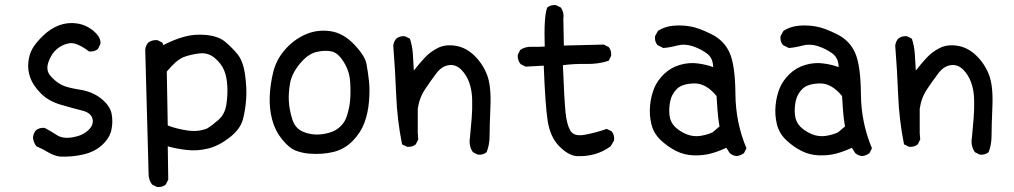

<svg xmlns="http://www.w3.org/2000/svg" viewBox="-20 -620 4040 765"><path d="M218.8 3.9Q193.4 0 170.9 -13.7Q148.4 -27.3 125 -37.1Q113.3 -52.7 111.3 -72.3Q113.3 -88.9 123 -100.6Q136.7 -112.3 158.2 -110.4Q183.6 -96.7 207 -81.5Q230.5 -66.4 269 -72.8Q307.6 -79.1 331.1 -100.6Q354.5 -122.1 348.6 -146.5Q342.8 -170.9 306.6 -179.7Q270.5 -188.5 221.2 -203.1Q171.9 -217.8 141.6 -249Q111.3 -280.3 100.6 -310.5Q89.8 -340.8 92.8 -371.1Q95.7 -401.4 108.4 -424.8Q121.1 -448.2 151.4 -477.5Q181.6 -506.8 216.3 -519.5Q251 -532.2 288.1 -526.4Q325.2 -520.5 354.5 -495.1Q383.8 -469.7 379.9 -444.3L370.1 -424.8Q356.4 -413.1 335 -415Q285.2 -452.1 257.3 -447.8Q229.5 -443.4 207.5 -425.3Q185.5 -407.2 173.3 -373.5Q161.1 -339.8 182.1 -316.4Q203.1 -293 225.6 -281.7Q248 -270.5 298.3 -262.7Q348.6 -254.9 383.8 -226.6Q418.9 -198.2 424.8 -166Q430.7 -133.8 423.8 -102.1Q417 -70.3 387.7 -43Q358.4 -15.6 313.5 -4.9Q268.6 5.9 218.8 3.9Z M605.5 125 585.9 115.2Q574.2 99.6 572.3 80.1L558.6 -422.9Q560.5 -438.5 570.3 -450.2Q585.9 -461.9 607.4 -460L627 -450.2L630.9 -440.4Q671.9 -461.9 713.9 -473.6Q755.9 -485.4 803.2 -480.5Q850.6 -475.6 877 -453.6Q903.3 -431.6 925.8 -404.8Q948.2 -377.9 956.1 -324.2Q963.9 -270.5 960.9 -226.6Q958 -182.6 947.8 -144Q937.5 -105.5 895 -72.3Q852.5 -39.1 809.6 -28.3Q766.6 -17.6 724.1 -22.5Q681.6 -27.3 648.4 -37.1L650.4 95.7L640.6 115.2Q627 127 605.5 125ZM805.7 -108.4Q825.2 -120.1 850.6 -142.6Q876 -165 881.8 -203.1Q887.7 -241.2 885.7 -277.3Q883.8 -313.5 873 -339.8Q862.3 -366.2 835.9 -388.7Q809.6 -411.1 774.9 -407.2Q740.2 -403.3 711.9 -392.6Q683.6 -381.8 644.5 -335L648.4 -120.1Q683.6 -106.4 727.1 -100.1Q770.5 -93.8 805.7 -108.4Z M1212.9 -7.8Q1185.5 -9.8 1159.2 -19.5Q1132.8 -29.3 1104.5 -64Q1076.2 -98.6 1064.5 -142.6Q1052.7 -186.5 1054.7 -235.4Q1056.6 -284.2 1068.8 -333.5Q1081.1 -382.8 1115.7 -422.4Q1150.4 -461.9 1196.3 -482.4Q1242.2 -502.9 1294.4 -496.1Q1346.7 -489.3 1390.6 -443.4Q1434.6 -397.5 1440.4 -364.3Q1446.3 -331.1 1450.2 -296.9Q1454.1 -262.7 1450.2 -215.8Q1446.3 -168.9 1431.6 -129.9Q1417 -90.8 1384.8 -58.1Q1352.5 -25.4 1308.6 -14.6Q1264.6 -3.9 1212.9 -7.8ZM1315.4 -100.6Q1348.6 -120.1 1360.4 -153.3Q1372.1 -186.5 1375 -220.7Q1377.9 -254.9 1375 -295.9Q1372.1 -336.9 1349.6 -373Q1327.1 -409.2 1301.8 -415Q1276.4 -420.9 1241.7 -413.1Q1207 -405.3 1174.8 -366.2Q1142.6 -327.1 1135.7 -288.1Q1128.9 -249 1130.9 -215.8Q1132.8 -182.6 1144.5 -145Q1156.2 -107.4 1189.5 -94.2Q1222.7 -81.1 1256.8 -84.5Q1291 -87.9 1315.4 -100.6Z M1883.8 -3.9 1864.3 -13.7Q1846.7 -39.1 1852.5 -72.3Q1856.4 -112.3 1859.4 -149.4Q1862.3 -186.5 1861.3 -223.6Q1860.4 -260.7 1849.6 -291Q1838.9 -321.3 1817.4 -342.8Q1795.9 -364.3 1768.1 -360.4Q1740.2 -356.4 1718.8 -328.1Q1697.3 -299.8 1673.8 -264.6Q1650.4 -229.5 1644.5 -186.5V-90.8L1646.5 -64.5L1636.7 -44.9Q1623 -33.2 1601.6 -35.2L1582 -44.9Q1562.5 -141.6 1558.6 -241.2Q1554.7 -340.8 1546.9 -438.5Q1548.8 -454.1 1558.6 -465.8Q1572.3 -477.5 1593.8 -475.6L1613.3 -465.8Q1623 -436.5 1625 -404.3Q1627 -372.1 1628.9 -338.9Q1650.4 -366.2 1671.9 -389.6Q1693.4 -413.1 1724.1 -428.7Q1754.9 -444.3 1795.9 -437.5Q1836.9 -430.7 1870.1 -398.4Q1903.3 -366.2 1920.4 -322.3Q1937.5 -278.3 1934.1 -196.3Q1930.7 -114.3 1930.7 -78.6Q1930.7 -43 1918.9 -13.7Q1905.3 -2 1883.8 -3.9Z M2276.4 2Q2242.2 -2 2207 -38.6Q2171.9 -75.2 2162.1 -138.7Q2152.3 -202.1 2146.5 -358.4L2074.2 -354.5L2054.7 -364.3Q2041 -379.9 2043 -401.4L2052.7 -420.9Q2072.3 -434.6 2098.6 -433.6Q2125 -432.6 2150.4 -434.6Q2146.5 -553.7 2160.2 -589.8Q2173.8 -601.6 2195.3 -599.6L2214.8 -589.8Q2228.5 -570.3 2224.6 -543.9L2226.6 -438.5L2385.7 -442.4L2405.3 -432.6Q2417 -418.9 2415 -397.5L2405.3 -377.9Q2364.3 -364.3 2316.4 -365.2Q2268.6 -366.2 2222.7 -360.4Q2228.5 -217.8 2233.4 -170.9Q2238.3 -124 2252.4 -99.6Q2266.6 -75.2 2309.6 -83Q2352.5 -90.8 2397.5 -106.4L2417 -96.7Q2428.7 -83 2426.8 -60.5L2413.1 -37.1Q2383.8 -15.6 2349.6 -5.9Q2315.4 3.9 2276.4 2Z M2915 2Q2899.4 0 2887.7 -9.8L2874 -31.2Q2840.8 -15.6 2810.5 -7.8Q2780.3 0 2743.7 -1Q2707 -2 2673.8 -18.6Q2640.6 -35.2 2612.3 -62Q2584 -88.9 2575.2 -126Q2566.4 -163.1 2570.3 -201.2Q2574.2 -239.3 2586.9 -269.5Q2599.6 -299.8 2626 -325.2Q2652.3 -350.6 2688.5 -361.3Q2724.6 -372.1 2760.7 -367.2Q2796.9 -362.3 2821.3 -352.5Q2821.3 -389.6 2794.9 -408.2Q2768.6 -426.8 2737.8 -436.5Q2707 -446.3 2677.7 -438.5Q2648.4 -430.7 2623 -428.7L2599.6 -440.4Q2587.9 -454.1 2589.8 -475.6L2601.6 -497.1Q2628.9 -514.6 2663.1 -517.6Q2697.3 -520.5 2731 -514.6Q2764.6 -508.8 2815.4 -483.4Q2866.2 -458 2887.7 -408.2Q2909.2 -358.4 2910.2 -245.1Q2911.1 -131.8 2954.1 -29.3L2944.3 -9.8Q2930.7 0 2915 2ZM2819.3 -92.8 2846.7 -116.2Q2840.8 -151.4 2838.9 -179.7Q2836.9 -208 2835 -237.3Q2793 -289.1 2745.1 -287.6Q2697.3 -286.1 2676.8 -265.6Q2656.2 -245.1 2650.4 -216.8Q2644.5 -188.5 2647.5 -161.1Q2650.4 -133.8 2668.9 -115.2Q2687.5 -96.7 2714.8 -85.4Q2742.2 -74.2 2770.5 -78.6Q2798.8 -83 2819.3 -92.8Z M3415 2Q3399.4 0 3387.7 -9.8L3374 -31.2Q3340.8 -15.6 3310.5 -7.8Q3280.3 0 3243.7 -1Q3207 -2 3173.8 -18.6Q3140.6 -35.2 3112.3 -62Q3084 -88.9 3075.2 -126Q3066.4 -163.1 3070.3 -201.2Q3074.2 -239.3 3086.9 -269.5Q3099.6 -299.8 3126 -325.2Q3152.3 -350.6 3188.5 -361.3Q3224.6 -372.1 3260.7 -367.2Q3296.9 -362.3 3321.3 -352.5Q3321.3 -389.6 3294.9 -408.2Q3268.6 -426.8 3237.8 -436.5Q3207 -446.3 3177.7 -438.5Q3148.4 -430.7 3123 -428.7L3099.6 -440.4Q3087.9 -454.1 3089.8 -475.6L3101.6 -497.1Q3128.9 -514.6 3163.1 -517.6Q3197.3 -520.5 3231 -514.6Q3264.6 -508.8 3315.4 -483.4Q3366.2 -458 3387.7 -408.2Q3409.2 -358.4 3410.2 -245.1Q3411.1 -131.8 3454.1 -29.3L3444.3 -9.8Q3430.7 0 3415 2ZM3319.3 -92.8 3346.7 -116.2Q3340.8 -151.4 3338.9 -179.7Q3336.9 -208 3335 -237.3Q3293 -289.1 3245.1 -287.6Q3197.3 -286.1 3176.8 -265.6Q3156.2 -245.1 3150.4 -216.8Q3144.5 -188.5 3147.5 -161.1Q3150.4 -133.8 3168.9 -115.2Q3187.5 -96.7 3214.8 -85.4Q3242.2 -74.2 3270.5 -78.6Q3298.8 -83 3319.3 -92.8Z M3883.8 -3.9 3864.3 -13.7Q3846.7 -39.1 3852.5 -72.3Q3856.4 -112.3 3859.4 -149.4Q3862.3 -186.5 3861.3 -223.6Q3860.4 -260.7 3849.6 -291Q3838.9 -321.3 3817.4 -342.8Q3795.9 -364.3 3768.1 -360.4Q3740.2 -356.4 3718.8 -328.1Q3697.3 -299.8 3673.8 -264.6Q3650.4 -229.5 3644.5 -186.5V-90.8L3646.5 -64.5L3636.7 -44.9Q3623 -33.2 3601.6 -35.2L3582 -44.9Q3562.5 -141.6 3558.6 -241.2Q3554.7 -340.8 3546.9 -438.5Q3548.8 -454.1 3558.6 -465.8Q3572.3 -477.5 3593.8 -475.6L3613.3 -465.8Q3623 -436.5 3625 -404.3Q3627 -372.1 3628.9 -338.9Q3650.4 -366.2 3671.9 -389.6Q3693.4 -413.1 3724.1 -428.7Q3754.9 -444.3 3795.9 -437.5Q3836.9 -430.7 3870.1 -398.4Q3903.3 -366.2 3920.4 -322.3Q3937.5 -278.3 3934.1 -196.3Q3930.7 -114.3 3930.7 -78.6Q3930.7 -43 3918.9 -13.7Q3905.3 -2 3883.8 -3.9Z"/></svg>

Font: NaikaiFont
Style: Regular
Weight: 400
Version: Version 1.67